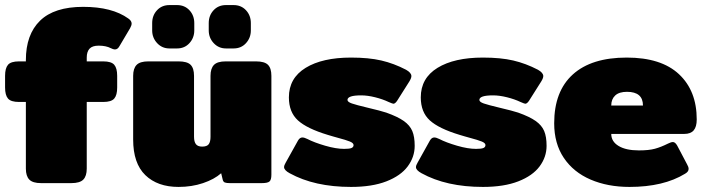

<svg xmlns="http://www.w3.org/2000/svg" viewBox="-25 -722 2782 757"><path d="M77 -57V-320H50Q18 -320 6.5 -333.5Q-5 -347 -5 -377V-423Q-5 -453 6.5 -466.5Q18 -480 50 -480H77V-485Q77 -586 133 -640.5Q189 -695 303 -695Q417 -695 481 -649Q494 -640 494 -629Q494 -622 488 -611L446 -540Q439 -527 428 -527Q422 -527 412 -532Q393 -542 364 -542Q339 -542 328 -530Q317 -518 317 -495V-480H382Q414 -480 425.5 -466.5Q437 -453 437 -423V-377Q437 -347 425.5 -333.5Q414 -320 382 -320H317V-57Q317 -28 303.5 -14Q290 0 256 0H137Q104 0 90.5 -14Q77 -28 77 -57Z M575 -602V-631Q575 -661 594 -681.5Q613 -702 643 -702H673Q703 -702 722 -681.5Q741 -661 741 -631V-602Q741 -573 722 -552Q703 -531 673 -531H643Q614 -531 594.5 -552Q575 -573 575 -602ZM798 -602V-631Q798 -661 817 -681.5Q836 -702 866 -702H896Q926 -702 945 -681.5Q964 -661 964 -631V-602Q964 -573 945 -552Q926 -531 896 -531H866Q837 -531 817.5 -552Q798 -573 798 -602ZM500 -172V-423Q500 -452 513.5 -466Q527 -480 560 -480H679Q713 -480 726.5 -466.5Q740 -453 740 -423V-183Q740 -163 747.5 -153.5Q755 -144 772 -144Q791 -144 798 -153.5Q805 -163 805 -183V-423Q805 -452 818.5 -466Q832 -480 865 -480H984Q1018 -480 1031.5 -466.5Q1045 -453 1045 -423V-33Q1045 -13 1037.5 -6.5Q1030 0 1007 0H881Q868 0 861.5 -2.5Q855 -5 853 -14L847 -39Q820 -15 775.5 0Q731 15 679 15Q596 15 548 -31.5Q500 -78 500 -172Z M1117 -39Q1095 -51 1095 -63Q1095 -70 1101 -80L1150 -168Q1157 -180 1167 -180Q1175 -180 1187 -174Q1214 -160 1257 -147.5Q1300 -135 1332 -135Q1353 -135 1361 -138.5Q1369 -142 1369 -150Q1369 -158 1354.5 -164Q1340 -170 1306 -179Q1296 -182 1286.5 -184.5Q1277 -187 1268 -190Q1185 -215 1149.5 -247.5Q1114 -280 1114 -338Q1114 -414 1180 -454.5Q1246 -495 1359 -495Q1429 -495 1478.5 -483.5Q1528 -472 1576 -447Q1597 -435 1597 -422Q1597 -414 1589 -401L1541 -325Q1533 -313 1526 -313Q1523 -313 1507 -320Q1484 -331 1454 -338.5Q1424 -346 1399 -346Q1345 -346 1345 -328Q1345 -320 1362.5 -314Q1380 -308 1422 -298Q1477 -285 1498 -278Q1543 -262 1567 -245Q1591 -228 1600.5 -205.5Q1610 -183 1610 -147Q1610 -103 1582.5 -66Q1555 -29 1498.5 -7Q1442 15 1359 15Q1215 15 1117 -39Z M1637 -39Q1615 -51 1615 -63Q1615 -70 1621 -80L1670 -168Q1677 -180 1687 -180Q1695 -180 1707 -174Q1734 -160 1777 -147.5Q1820 -135 1852 -135Q1873 -135 1881 -138.5Q1889 -142 1889 -150Q1889 -158 1874.5 -164Q1860 -170 1826 -179Q1816 -182 1806.5 -184.5Q1797 -187 1788 -190Q1705 -215 1669.5 -247.5Q1634 -280 1634 -338Q1634 -414 1700 -454.5Q1766 -495 1879 -495Q1949 -495 1998.5 -483.5Q2048 -472 2096 -447Q2117 -435 2117 -422Q2117 -414 2109 -401L2061 -325Q2053 -313 2046 -313Q2043 -313 2027 -320Q2004 -331 1974 -338.5Q1944 -346 1919 -346Q1865 -346 1865 -328Q1865 -320 1882.5 -314Q1900 -308 1942 -298Q1997 -285 2018 -278Q2063 -262 2087 -245Q2111 -228 2120.5 -205.5Q2130 -183 2130 -147Q2130 -103 2102.5 -66Q2075 -29 2018.5 -7Q1962 15 1879 15Q1735 15 1637 -39Z M2160 -236Q2160 -362 2233.5 -428.5Q2307 -495 2446 -495Q2582 -495 2652 -429.5Q2722 -364 2722 -251Q2722 -222 2710 -208Q2698 -194 2673 -194H2385Q2385 -164 2414 -146.5Q2443 -129 2494 -129Q2533 -129 2557 -135.5Q2581 -142 2609 -156Q2621 -162 2628 -162Q2637 -162 2645 -148L2684 -74Q2690 -64 2690 -56Q2690 -45 2676 -37Q2591 15 2457 15Q2371 15 2303.5 -14Q2236 -43 2198 -99.5Q2160 -156 2160 -236ZM2510 -306Q2510 -360 2447 -360Q2416 -360 2400.5 -345.5Q2385 -331 2385 -306Z"/></svg>

Font: Mitr
Style: Bold
Weight: 700
Designer: Thanarat Vachiruckul
Foundry: Cadson Demak
Version: Version 1.002